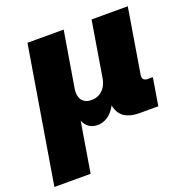

<svg xmlns="http://www.w3.org/2000/svg" viewBox="-162 -649 942 973"><g transform="rotate(-20 308.5 -162.5)"><path d="M-32.2 204.1 89.4 -529.3H284.7L234.9 -230.5Q230.5 -204.1 236.3 -185.1Q242.2 -166 257.3 -155.8Q272.5 -145.5 295.9 -145.5Q319.8 -145.5 338.4 -155.8Q356.9 -166 369.1 -185.1Q381.3 -204.1 385.7 -230.5L435.1 -529.3H630.4L572.8 -180.7Q570.3 -165.5 576.9 -157Q583.5 -148.4 598.6 -148.4H627L602.5 0H502.9Q429.2 0 399.9 -40Q370.6 -80.1 382.8 -154.3L391.1 -203.6H418.5Q409.7 -148.9 394.5 -112.5Q379.4 -76.2 361.1 -54.9Q342.8 -33.7 322.3 -24.7Q301.8 -15.6 282.2 -15.6Q261.2 -15.6 243.2 -24.7Q225.1 -33.7 213.1 -54.9Q201.2 -76.2 197.8 -112.5Q194.3 -148.9 203.1 -203.6H230.5L163.1 204.1Z"/></g></svg>

Font: Inter 24pt Black
Style: Italic
Weight: 900
Italic angle: -9.3988°
Designer: Rasmus Andersson
Foundry: rsms
Version: Version 4.001;git-66647c0bb